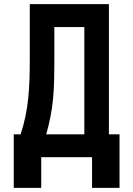

<svg xmlns="http://www.w3.org/2000/svg" viewBox="-20 -755 640 922"><path d="M46 147V-110H79Q93 -152 102 -195.5Q111 -239 115.5 -283Q120 -327 121.5 -371Q123 -415 123 -459V-735H503V-110H554V147H422V0H178V147ZM202 -110H385V-625H241V-459Q241 -415 240 -371Q239 -327 235 -283Q231 -239 222.5 -195.5Q214 -152 202 -110Z"/></svg>

Font: Iosevka Extrabold Extended
Style: Regular
Weight: 800
Width: 7
Monospace: yes
Designer: Belleve Invis
Foundry: Belleve Invis
Version: Version 32.5.0; ttfautohint (v1.8.4)